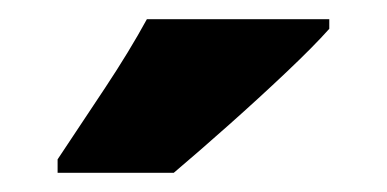

<svg xmlns="http://www.w3.org/2000/svg" viewBox="-20 -786 403 200"><path d="M323 -756Q307 -738 278.5 -711Q250 -684 218.5 -656Q187 -628 161 -606H40V-620Q64 -656 89.5 -694.5Q115 -733 133 -766H323Z"/></svg>

Font: Noto Sans Ethiopic Condensed Black
Style: Regular
Weight: 900
Width: 3
Designer: Monotype Design Team
Foundry: Monotype Imaging Inc.
Version: Version 2.102; ttfautohint (v1.8.4.7-5d5b)